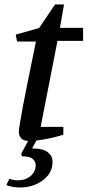

<svg xmlns="http://www.w3.org/2000/svg" viewBox="-20 -616 390 855"><path d="M113 12Q86 12 75 0.5Q64 -11 64 -30Q64 -38 69 -69Q74 -100 82.5 -145Q91 -190 101.5 -241.5Q112 -293 122 -342.5Q132 -392 140 -431H56L50 -462L154 -491L225 -596H265L247 -492H350V-434H236L161 -51H262V-16Q216 -2 175 5Q134 12 113 12ZM70 219Q36 219 8 208L22 180Q32 184 41.5 185.5Q51 187 60 187Q94 187 116.5 167.5Q139 148 139 120Q139 104 126 92Q113 80 77 80L75 68L115 -7H151L123 45Q172 45 193 62Q214 79 214 104Q214 140 193 165.5Q172 191 139.5 205Q107 219 70 219Z"/></svg>

Font: Manuale Medium
Style: Italic
Weight: 500
Italic angle: -11°
Version: Version 1.002